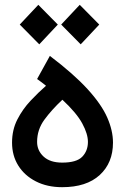

<svg xmlns="http://www.w3.org/2000/svg" viewBox="-20 -766 539 797"><path d="M238 11Q176 11 129 -13Q82 -37 56 -78.5Q30 -120 30 -174Q30 -227 52 -270Q74 -313 107 -348Q140 -383 171 -410Q154 -424 134 -438L187 -534Q286 -459 343.5 -396Q401 -333 425 -278.5Q449 -224 449 -174Q449 -90 394 -39.5Q339 11 238 11ZM134 -177Q134 -141 161 -116Q188 -91 238 -91Q298 -91 321.5 -115.5Q345 -140 345 -177Q345 -210 321.5 -253.5Q298 -297 239 -352Q195 -311 164.5 -269.5Q134 -228 134 -177ZM143 -582 62 -664 139 -746 220 -664ZM315 -582 234 -664 311 -746 392 -664Z"/></svg>

Font: Readex Pro
Style: Regular
Weight: 400
Designer: Bonnie Shaver-Troup, Thomas Jockin
Foundry: Lexend
Version: Version 1.204; ttfautohint (v1.8.4.7-5d5b)